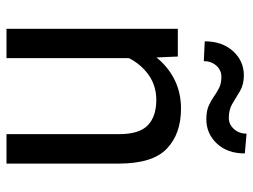

<svg xmlns="http://www.w3.org/2000/svg" viewBox="-114 -666 780 592"><g transform="rotate(90 276.0 -370.0)"><path d="M288.1 -461.9Q244.6 -461.9 211.4 -438.5Q178.2 -415 159.2 -377.4V0H68.8V-528.3H154.3L157.2 -462.4Q185.5 -498 225.6 -518.1Q265.6 -538.1 314.9 -538.1Q393.1 -538.1 438.7 -494.1Q484.4 -450.2 484.4 -346.2V0H393.6V-347.2Q393.6 -409.2 366.5 -435.5Q339.4 -461.9 288.1 -461.9ZM392.1 -740.2 453.1 -734.9Q453.1 -681.2 422.6 -648.7Q392.1 -616.2 347.7 -616.2Q322.8 -616.2 306.6 -623.3Q290.5 -630.4 277.8 -639.4Q265.1 -648.4 251.2 -655.5Q237.3 -662.6 216.8 -662.6Q196.3 -662.6 182.4 -647Q168.5 -631.3 168.5 -608.4L107.4 -611.3Q107.4 -665 137.7 -698.5Q168 -731.9 212.4 -731.9Q240.2 -731.9 259.8 -720.5Q279.3 -709 298.3 -697.3Q317.4 -685.5 343.3 -685.5Q363.8 -685.5 377.9 -701.4Q392.1 -717.3 392.1 -740.2Z"/></g></svg>

Font: Vazirmatn RD UI FD
Style: Regular
Weight: 400
Designer: Saber Rastikerdar
Foundry: Saber Rastikerdar
Version: Version 33.003